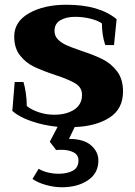

<svg xmlns="http://www.w3.org/2000/svg" viewBox="-20 -527 570 810"><path d="M295 9 271 59Q333 59 364 86Q395 113 395 150Q395 204 351 233.5Q307 263 241 263Q209 263 174.5 253.5Q140 244 117 228L143 185Q159 195 181.5 200.5Q204 206 227 206Q264 206 287.5 193Q311 180 311 150Q311 126 290 115.5Q269 105 240 105Q224 105 217 106L190 71L223 8Q163 2 111.5 -16Q60 -34 32 -59L42 -181H79Q85 -162 89 -134Q93 -106 93 -80Q112 -64 143.5 -53.5Q175 -43 209 -43Q260 -43 293 -64.5Q326 -86 326 -127Q326 -158 298 -175Q270 -192 212 -211Q158 -229 123.5 -245.5Q89 -262 64.5 -293Q40 -324 40 -373Q40 -436 103 -471.5Q166 -507 260 -507Q399 -507 472 -446L461 -337H424Q410 -379 410 -428Q394 -440 362.5 -448Q331 -456 297 -456Q259 -456 234.5 -441.5Q210 -427 210 -397Q210 -375 224.5 -360.5Q239 -346 260 -336.5Q281 -327 322 -313Q377 -295 413 -277Q449 -259 474 -226Q499 -193 499 -141Q499 -67 441.5 -30.5Q384 6 295 9Z"/></svg>

Font: Trirong ExtraBold
Style: Regular
Weight: 800
Designer: Katatrad Team
Foundry: CadsonDemak
Version: Version 1.001